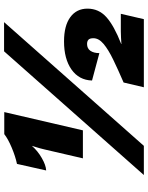

<svg xmlns="http://www.w3.org/2000/svg" viewBox="91 -836 744 967"><g transform="rotate(-90 463.5 -352.0)"><path d="M150 -307 195 -501Q197 -510 201 -524.5Q205 -539 209 -551Q213 -563 213 -564Q188 -535 151.5 -514Q115 -493 89 -492L122 -639Q160 -647 204 -665.5Q248 -684 272 -703H383L291 -307ZM66 0 689 -704H836L213 0ZM508 0 532 -102Q597 -130 647.5 -154.5Q698 -179 726.5 -203Q755 -227 755 -254Q755 -272 747.5 -279Q740 -286 726 -286Q703 -286 691.5 -269Q680 -252 680 -224L542 -261Q544 -327 597.5 -364.5Q651 -402 739 -402Q818 -402 861 -370.5Q904 -339 904 -284Q904 -227 861 -188.5Q818 -150 726 -114V-113Q743 -114 758 -115Q773 -116 790 -116H878L851 0Z"/></g></svg>

Font: Prodigy Sans ExtraBold
Style: Italic
Weight: 800
Italic angle: -13°
Designer: Wei Huang
Foundry: Wei Huang
Version: Version 1.003; ttfautohint (v1.8.3)